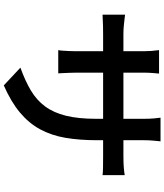

<svg xmlns="http://www.w3.org/2000/svg" viewBox="55 -886 889 1040"><g transform="rotate(90 500.0 -366.5)"><path d="M740 -447Q740 -352 727 -276Q714 -200 681 -139Q648 -78 590 -29.5Q532 19 443 58L347 -32Q419 -58 471 -89Q523 -120 557 -166Q591 -212 607.5 -279Q624 -346 624 -442V-701Q624 -731 622 -754.5Q620 -778 618 -791H746Q745 -778 742.5 -754.5Q740 -731 740 -701ZM379 -783Q378 -771 376 -748.5Q374 -726 374 -697V-337Q374 -317 375 -296.5Q376 -276 376.5 -260.5Q377 -245 378 -237H252Q254 -245 255 -260.5Q256 -276 257 -296Q258 -316 258 -337V-698Q258 -718 256.5 -740Q255 -762 252 -783ZM60 -599Q68 -598 84 -596Q100 -594 121.5 -592Q143 -590 166 -590H824Q862 -590 887 -592Q912 -594 929 -597V-477Q915 -479 888.5 -479.5Q862 -480 825 -480H166Q142 -480 121.5 -479.5Q101 -479 85.5 -478Q70 -477 60 -477Z"/></g></svg>

Font: Noto Sans SC SemiBold
Style: Regular
Weight: 600
Designer: Ryoko NISHIZUKA 西塚涼子 (kana, bopomofo & ideographs); Paul D. Hunt (Latin, Greek & Cyrillic); Sandoll Communications 산돌커뮤니
Foundry: Adobe
Version: Version 2.004-H2;hotconv 1.0.118;makeotfexe 2.5.65603